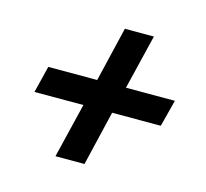

<svg xmlns="http://www.w3.org/2000/svg" viewBox="-79 -630 721 671"><g transform="rotate(15 282.0 -294.5)"><path d="M175 -48 223 -246H46L70 -343H247L294 -541H399L351 -343H528L503 -246H327L280 -48Z"/></g></svg>

Font: Ubuntu Sans SemiBold
Style: Italic
Weight: 600
Italic angle: -13.5°
Designer: Dalton Maag Ltd
Foundry: Dalton Maag Ltd
Version: Version 1.006